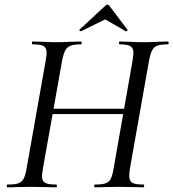

<svg xmlns="http://www.w3.org/2000/svg" viewBox="-20 -803 743 823"><path d="M12 -12Q43 -12 58 -17Q73 -22 81 -36.5Q89 -51 94 -81L176 -544Q180 -570 180 -576Q180 -598 167 -605.5Q154 -613 119 -613Q117 -613 117 -619Q117 -625 119 -625L162 -624Q198 -622 221 -622Q244 -622 284 -624L328 -625Q330 -625 330 -619Q330 -613 328 -613Q298 -613 282.5 -607Q267 -601 259.5 -586.5Q252 -572 246 -542L164 -81Q160 -55 160 -48Q160 -27 173 -19.5Q186 -12 221 -12Q224 -12 224 -6Q224 0 221 0Q193 0 177 -1L114 -2L54 -1Q39 0 12 0Q9 0 9 -6Q9 -12 12 -12ZM166 -337H548L546 -314H162ZM386 -12Q417 -12 432 -17Q447 -22 454.5 -36Q462 -50 467 -81L548 -542Q552 -570 552 -576Q552 -597 539 -605Q526 -613 493 -613Q490 -613 490 -619Q490 -625 493 -625L534 -624Q572 -622 596 -622Q618 -622 658 -624L700 -625Q703 -625 703 -619Q703 -613 700 -613Q670 -613 655 -607.5Q640 -602 632.5 -588Q625 -574 619 -544L537 -81Q534 -62 534 -50Q534 -27 547 -19.5Q560 -12 595 -12Q598 -12 598 -6Q598 0 595 0Q569 0 554 -1L492 -2L430 -1Q414 0 386 0Q384 0 384 -6Q384 -12 386 -12ZM326 -669Q323 -669 321 -671.5Q319 -674 321 -676L431 -778Q436 -783 440 -783Q446 -783 449 -778L526 -676L527 -674Q527 -672 524 -670Q521 -668 519 -669L431 -720L327 -669Z"/></svg>

Font: Cormorant Garamond Medium
Style: Italic
Weight: 500
Italic angle: -10°
Designer: Christian Thalmann (Catharsis Fonts)
Foundry: Catharsis Fonts
Version: Version 4.000